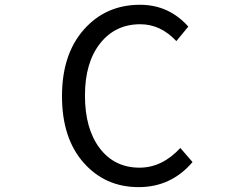

<svg xmlns="http://www.w3.org/2000/svg" viewBox="-20 -767 1040 800"><path d="M557.6 12.7Q418 12.7 328.1 -89.4Q238.3 -191.4 238.3 -366.2Q238.3 -541 329.6 -644Q420.9 -747.1 563.5 -747.1Q683.6 -747.1 764.6 -656.2L714.8 -595.7Q649.4 -666 564.5 -666Q460 -666 397 -585.9Q334 -505.9 334 -369.1Q334 -230.5 395.5 -149.4Q457 -68.4 561.5 -68.4Q655.3 -68.4 731.4 -150.4L782.2 -91.8Q693.4 12.7 557.6 12.7Z"/></svg>

Font: GenEi Gothic M Regular
Style: Regular
Weight: 400
Designer: o_tamon (Modified); [Source Han Sans]
Ryoko NISHIZUKA  (kana & ideographs); Paul D. Hunt (Latin, Greek & Cyrillic); Wenl
Version: Version 1.1a;Original Version 1.004